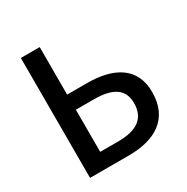

<svg xmlns="http://www.w3.org/2000/svg" viewBox="-167 -880 994 1022"><g transform="rotate(-30 329.5 -368.5)"><path d="M97 0H336C499 0 612 -68 612 -231C612 -383 498 -445 335 -445H213V-737H97ZM213 -93V-352H322C440 -352 499 -314 499 -228C499 -134 437 -93 324 -93Z"/></g></svg>

Font: Source Han Sans JP Medium
Style: Regular
Weight: 500
Designer: Ryoko NISHIZUKA 西塚涼子 (kana, bopomofo & ideographs); Paul D. Hunt (Latin, Greek & Cyrillic); Sandoll Communications 산돌커뮤니
Foundry: Adobe
Version: Version 2.002;hotconv 1.0.116;makeotfexe 2.5.65601